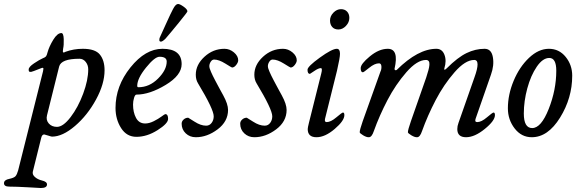

<svg xmlns="http://www.w3.org/2000/svg" viewBox="-90 -675 2908 964"><path d="M239 -415Q280 -430 326 -430Q388 -430 411.5 -401Q435 -372 435 -322Q435 -254 392 -175Q349 -96 286.5 -42.5Q224 11 171 11Q168 11 151 5.5Q134 0 132 0Q121 0 117 17L75 186Q71 201 85 213.5Q99 226 120 231Q146 237 146 251Q146 269 115 269Q114 269 53 265.5Q-8 262 -43 262Q-70 262 -70 245Q-70 228 -43 223Q-20 218 -12.5 210Q-5 202 1 181L126 -317Q128 -326 128 -330Q128 -334 125 -334.5Q122 -335 115 -332Q70 -314 66 -314Q58 -314 56 -316Q54 -318 54 -326Q54 -339 81 -357Q108 -375 124 -382Q137 -387 141 -392Q145 -397 149 -413Q157 -442 177.5 -475.5Q198 -509 218 -509Q229 -509 230 -478.5Q231 -448 227 -431Q224 -414 227.5 -412Q231 -410 239 -415ZM207 -341 146 -96Q140 -72 155 -55Q170 -38 196 -38Q227 -38 264.5 -87Q302 -136 327.5 -204.5Q353 -273 353 -327Q353 -348 340.5 -364Q328 -380 309 -380Q217 -380 207 -341Z M741 -481Q726 -466 718 -466Q710 -466 710 -474Q710 -482 712 -486Q714 -490 741.5 -551Q769 -612 779 -630Q792 -655 804 -655Q813 -655 832 -641.5Q851 -628 851 -618Q851 -614 806.5 -559.5Q762 -505 741 -481ZM599 -244Q599 -237 605 -237Q660 -237 703.5 -280.5Q747 -324 747 -366Q747 -390 711 -390Q687 -390 643 -335.5Q599 -281 599 -244ZM726 -430Q822 -430 822 -353Q822 -297 741.5 -248.5Q661 -200 595 -200Q588 -200 583 -183.5Q578 -167 578 -150Q578 -111 593 -83Q608 -55 639 -55Q659 -55 682 -66.5Q705 -78 721 -90Q737 -102 740 -102Q754 -102 754 -78Q754 -55 701 -21.5Q648 12 595 12Q546 12 518 -32Q490 -76 490 -133Q490 -243 565 -336.5Q640 -430 726 -430Z M1037 -430Q1063 -430 1084.5 -412Q1106 -394 1106 -372Q1106 -362 1096 -349Q1086 -336 1075 -336Q1073 -336 1041 -356Q1009 -376 985 -376Q975 -376 968 -365Q961 -354 961 -343Q961 -338 963 -331Q965 -324 969.5 -314Q974 -304 978.5 -294.5Q983 -285 990.5 -271Q998 -257 1003 -247.5Q1008 -238 1017 -221.5Q1026 -205 1031 -196Q1055 -152 1055 -123Q1055 -65 1002.5 -25.5Q950 14 893 14Q863 14 842.5 -5.5Q822 -25 822 -54Q822 -66 832 -75Q842 -84 855 -84L887 -64Q918 -44 945 -44Q962 -44 972.5 -58Q983 -72 983 -91Q983 -126 904 -257Q893 -275 893 -300Q893 -350 936.5 -390Q980 -430 1037 -430Z M1331 -430Q1357 -430 1378.5 -412Q1400 -394 1400 -372Q1400 -362 1390 -349Q1380 -336 1369 -336Q1367 -336 1335 -356Q1303 -376 1279 -376Q1269 -376 1262 -365Q1255 -354 1255 -343Q1255 -338 1257 -331Q1259 -324 1263.5 -314Q1268 -304 1272.5 -294.5Q1277 -285 1284.5 -271Q1292 -257 1297 -247.5Q1302 -238 1311 -221.5Q1320 -205 1325 -196Q1349 -152 1349 -123Q1349 -65 1296.5 -25.5Q1244 14 1187 14Q1157 14 1136.5 -5.5Q1116 -25 1116 -54Q1116 -66 1126 -75Q1136 -84 1149 -84L1181 -64Q1212 -44 1239 -44Q1256 -44 1266.5 -58Q1277 -72 1277 -91Q1277 -126 1198 -257Q1187 -275 1187 -300Q1187 -350 1230.5 -390Q1274 -430 1331 -430Z M1622 -629Q1641 -629 1652.5 -617Q1664 -605 1664 -585Q1664 -563 1647 -545Q1630 -527 1609 -527Q1589 -527 1578 -539.5Q1567 -552 1567 -572Q1567 -594 1584 -611.5Q1601 -629 1622 -629ZM1601 -430Q1617 -430 1617 -405Q1617 -385 1602 -320L1542 -79Q1538 -62 1550 -62Q1571 -62 1599 -86Q1627 -110 1632 -110Q1639 -110 1639 -97Q1639 -69 1590.5 -27.5Q1542 14 1499 14Q1455 14 1455 -27Q1455 -34 1461 -58L1523 -306Q1530 -333 1521 -333Q1509 -333 1488 -318.5Q1467 -304 1466 -304Q1454 -304 1454 -325Q1454 -341 1515.5 -385.5Q1577 -430 1601 -430Z M2141 -332Q2139 -325 2142.5 -325Q2146 -325 2153 -332Q2208 -387 2252.5 -408.5Q2297 -430 2343 -430Q2377 -430 2384.5 -388.5Q2392 -347 2375 -300L2298 -79Q2292 -62 2306 -62Q2327 -62 2355 -86Q2383 -110 2388 -110Q2395 -110 2395 -97Q2395 -69 2344 -27.5Q2293 14 2250 14Q2206 14 2206 -27Q2206 -42 2212 -58L2292 -286Q2324 -374 2291 -374Q2246 -374 2192 -312Q2138 -250 2097.5 -172.5Q2057 -95 2029 -17Q2019 13 2005 14Q1993 15 1975.5 4.5Q1958 -6 1958 -11Q1958 -23 1973 -66L2050 -286Q2057 -308 2061 -322.5Q2065 -337 2066 -349.5Q2067 -362 2062.5 -368Q2058 -374 2049 -374Q2004 -374 1950 -312Q1896 -250 1855.5 -172.5Q1815 -95 1787 -17Q1777 13 1763 14Q1751 15 1733.5 4.5Q1716 -6 1716 -11Q1716 -23 1731 -66L1820 -315Q1826 -327 1825 -342Q1824 -357 1813 -357Q1791 -357 1763.5 -334.5Q1736 -312 1732 -312Q1721 -312 1721 -333Q1721 -354 1767 -392Q1813 -430 1857 -430Q1914 -430 1891 -330Q1890 -325 1894 -323Q1898 -321 1902 -324Q2009 -430 2101 -430Q2130 -430 2141.5 -400Q2153 -370 2141 -332Z M2540 -105Q2540 -32 2582 -32Q2627 -32 2665 -128Q2703 -224 2703 -320Q2703 -384 2668 -384Q2635 -384 2605 -340Q2575 -296 2557.5 -231.5Q2540 -167 2540 -105ZM2666 -430Q2717 -430 2750 -389.5Q2783 -349 2783 -295Q2783 -183 2722 -84.5Q2661 14 2580 14Q2528 14 2494 -30Q2460 -74 2460 -131Q2460 -200 2489 -269.5Q2518 -339 2566 -384.5Q2614 -430 2666 -430Z"/></svg>

Font: EB Garamond 08
Style: Italic
Weight: 400
Italic angle: -14°
Version: Version 0.016